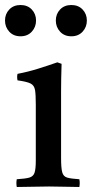

<svg xmlns="http://www.w3.org/2000/svg" viewBox="-40 -746 367 767"><path d="M277 1Q249 1 220 0Q191 -1 156 -1Q124 -1 90.5 0Q57 1 27 1Q24 -15 27 -30Q61 -32 77 -36.5Q93 -41 98 -56Q103 -71 103 -104V-328Q103 -367 100 -386Q97 -405 82 -412.5Q67 -420 30 -425Q27 -439 30 -451Q72 -459 112 -471.5Q152 -484 189 -497L206 -491Q205 -460 204.5 -433Q204 -406 204 -382V-114Q204 -75 208.5 -58Q213 -41 228.5 -36.5Q244 -32 277 -30Q280 -15 277 1ZM-20 -664Q-20 -690 -3 -708Q14 -726 42 -726Q70 -726 87 -708Q104 -690 104 -664Q104 -638 87 -619.5Q70 -601 42 -601Q14 -601 -3 -619.5Q-20 -638 -20 -664ZM183 -664Q183 -690 200 -708Q217 -726 245 -726Q273 -726 290 -708Q307 -690 307 -664Q307 -638 290 -619.5Q273 -601 245 -601Q217 -601 200 -619.5Q183 -638 183 -664Z"/></svg>

Font: Tiro Tamil
Style: Regular
Weight: 400
Designer: Tamil: Fernando Mello & Fiona Ross. Latin: John Hudson.
Foundry: Tiro Typeworks Ltd.
Version: Version 1.52